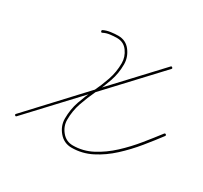

<svg xmlns="http://www.w3.org/2000/svg" viewBox="-121 -719 940 890"><g transform="rotate(30 349.5 -274.5)"><path d="M201 -541Q217 -549 238.5 -552Q260 -555 278 -555Q278 -555 278 -555Q278 -555 278 -555Q278 -555 278 -555Q278 -555 278 -555Q319 -555 343 -523Q367 -491 367 -453Q367 -405 352 -361.5Q337 -318 317 -276Q297 -234 282 -190.5Q267 -147 267 -99Q267 -65 290 -37Q313 -9 349 -9Q403 -9 451.5 -34.5Q500 -60 543 -100Q586 -140 622.5 -185Q659 -230 688 -268Q692 -273 697 -269Q701 -266 698 -261Q668 -221 630.5 -175Q593 -129 549 -88.5Q505 -48 455 -22.5Q405 3 349 3Q308 3 281.5 -28.5Q255 -60 255 -99Q255 -148 270 -191.5Q285 -235 305 -276.5Q325 -318 340 -361.5Q355 -405 355 -453Q355 -486 334.5 -514.5Q314 -543 278 -543Q278 -543 278 -543Q278 -543 278 -543Q278 -543 278 -543Q278 -543 278 -543Q261 -543 241.5 -540.5Q222 -538 207 -530Q202 -527 199 -532Q196 -538 201 -541ZM567 -553Q572 -549 568 -545Q440 -408 312 -270.5Q184 -133 56 4Q52 8 48 4Q44 0 48 -4Q175 -141 303 -278.5Q431 -416 559 -553Q563 -557 567 -553Z"/></g></svg>

Font: FRB American Cursive Guidelines Thin
Style: Italic
Weight: 100
Italic angle: -25°
Version: Version 2.0;Modular Font Editor K font №1